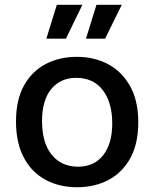

<svg xmlns="http://www.w3.org/2000/svg" viewBox="-20 -771 645 804"><path d="M303 13Q227 13 169 -19Q111 -51 79 -112.5Q47 -174 47 -262Q47 -353 80.5 -413Q114 -473 171.5 -503Q229 -533 302 -533Q375 -533 433 -502Q491 -471 525 -410Q559 -349 559 -259Q559 -168 525 -107.5Q491 -47 433.5 -17Q376 13 303 13ZM307 -73Q374 -73 412 -121Q450 -169 450 -254Q450 -342 410.5 -393.5Q371 -445 299 -445Q233 -445 194.5 -398Q156 -351 156 -264Q156 -173 196.5 -123Q237 -73 307 -73ZM256 -609H174L218 -751H325ZM420 -609H340L384 -751H490Z"/></svg>

Font: Bricolage Grotesque 12pt Medium
Style: Regular
Weight: 500
Designer: Mathieu Triay
Foundry: Atelier Triay
Version: Version 1.001; ttfautohint (v1.8.4.7-5d5b);gftools[0.9.33.de